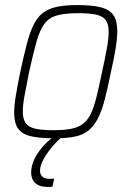

<svg xmlns="http://www.w3.org/2000/svg" viewBox="-20 -538 518 758"><path d="M194 8Q135 8 100.5 -0.5Q66 -9 51 -31Q36 -53 36 -92Q36 -121 42.5 -160.5Q49 -200 60 -254Q74 -319 86 -365Q98 -411 113 -441Q128 -471 150 -487.5Q172 -504 204.5 -511Q237 -518 285 -518Q344 -518 378.5 -509Q413 -500 428 -478Q443 -456 443 -415Q443 -387 436.5 -347Q430 -307 418 -254Q405 -189 393 -143.5Q381 -98 365.5 -68.5Q350 -39 328.5 -22Q307 -5 274.5 1.5Q242 8 194 8ZM190 -24Q233 -24 261 -29.5Q289 -35 307.5 -49Q326 -63 338.5 -89Q351 -115 361 -155.5Q371 -196 383 -254Q395 -309 402 -347.5Q409 -386 409 -412Q409 -442 398 -458Q387 -474 360.5 -480Q334 -486 289 -486Q237 -486 205 -477Q173 -468 155 -443.5Q137 -419 124 -373Q111 -327 95 -254Q84 -200 77 -161.5Q70 -123 70 -97Q70 -68 81.5 -52Q93 -36 119 -30Q145 -24 190 -24ZM170 200Q145 200 130.5 192.5Q116 185 109.5 172Q103 159 103 143Q103 105 131 64Q159 23 207 -10L229 0Q210 14 189 38Q168 62 153 88.5Q138 115 138 137Q138 150 147 159Q156 168 177 168Q180 168 183.5 168Q187 168 194 167L187 199Q182 200 178 200Q174 200 170 200Z"/></svg>

Font: Saira SemiCondensed Thin
Style: Italic
Weight: 250
Width: 4
Italic angle: -12°
Designer: Hector Gatti with collaboration of the Omnibus-Type team
Foundry: Omnibus-Type
Version: Version 1.101